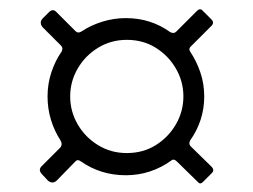

<svg xmlns="http://www.w3.org/2000/svg" viewBox="-20 -586 558 424"><path d="M258 -199Q202 -199 158 -230Q151 -235 146 -229L105 -187Q96 -179 86 -187L72 -202Q64 -211 72 -219L113 -260Q119 -267 113 -277Q100 -297 92.5 -321.5Q85 -346 85 -373Q85 -401 93.5 -426.5Q102 -452 116 -472Q120 -480 115 -485L74 -526Q66 -536 74 -545L88 -559Q97 -568 105 -559L147 -517Q152 -512 159 -516Q180 -530 205.5 -538Q231 -546 258 -546Q313 -546 356 -515Q364 -511 369 -516L415 -562Q422 -569 428 -562L448 -542Q453 -536 448 -530L401 -483Q396 -478 400 -472Q414 -451 422.5 -426Q431 -401 431 -373Q431 -346 423 -321.5Q415 -297 400 -276Q396 -268 401 -263L448 -217Q454 -210 448 -204L428 -184Q422 -178 417 -184L371 -229Q364 -236 359 -232Q337 -216 311.5 -207.5Q286 -199 258 -199ZM260 -248Q296 -248 324 -265.5Q352 -283 368.5 -311.5Q385 -340 385 -373Q385 -406 368.5 -434.5Q352 -463 324 -480.5Q296 -498 260 -498Q225 -498 196.5 -480.5Q168 -463 151.5 -434.5Q135 -406 135 -373Q135 -340 151.5 -311.5Q168 -283 196.5 -265.5Q225 -248 260 -248Z"/></svg>

Font: Libre Franklin Thin ExtraLight
Style: Regular
Weight: 250
Version: Version 3.000